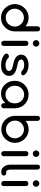

<svg xmlns="http://www.w3.org/2000/svg" viewBox="1501 -2323 827 3869"><g transform="rotate(90 1914.5 -388.5)"><path d="M515.6 -273.4Q515.6 -348.6 462.9 -402.3Q410.2 -456.1 335 -456.1Q260.7 -456.1 208 -402.3Q155.3 -348.6 155.3 -273.4Q155.3 -197.3 208 -143.6Q260.7 -89.8 335 -89.8Q410.2 -89.8 462.9 -143.6Q515.6 -197.3 515.6 -273.4ZM62.5 -273.4Q62.5 -347.7 98.6 -410.2Q134.8 -472.7 193.4 -509.8Q224.6 -529.3 260.7 -541Q297.9 -551.8 337.9 -551.8Q386.7 -551.8 430.7 -535.2Q474.6 -518.6 509.8 -490.2Q509.8 -570.3 509.8 -731.4Q509.8 -743.2 513.7 -752Q516.6 -761.7 524.4 -768.6Q531.2 -775.4 540 -779.3Q549.8 -782.2 561.5 -782.2Q572.3 -782.2 581.1 -779.3Q590.8 -775.4 597.7 -768.6Q605.5 -761.7 608.4 -752Q612.3 -743.2 612.3 -731.4Q612.3 -579.1 612.3 -273.4Q612.3 -273.4 612.3 -273.4Q612.3 -273.4 612.3 -273.4Q612.3 -273.4 612.3 -273.4Q612.3 -273.4 612.3 -273.4Q612.3 -232.4 601.6 -195.3Q590.8 -158.2 571.3 -127Q534.2 -67.4 472.7 -31.2Q411.1 4.9 337.9 4.9Q263.7 4.9 202.1 -31.2Q140.6 -67.4 104.5 -127Q85 -158.2 74.2 -195.3Q62.5 -232.4 62.5 -273.4Z M854.5 0Q832 0 817.4 -14.6Q802.7 -29.3 802.7 -50.8Q802.7 -199.2 802.7 -496.1Q802.7 -518.6 817.4 -533.2Q832 -546.9 854.5 -546.9Q877 -546.9 891.6 -533.2Q905.3 -518.6 905.3 -496.1Q905.3 -347.7 905.3 -50.8Q905.3 -29.3 891.6 -14.6Q877 0 854.5 0ZM854.5 -635.7Q827.1 -635.7 807.6 -655.3Q788.1 -674.8 788.1 -702.1Q788.1 -728.5 807.6 -748Q827.1 -767.6 854.5 -767.6Q880.9 -767.6 900.4 -748Q919.9 -728.5 919.9 -702.1Q919.9 -674.8 900.4 -655.3Q880.9 -635.7 854.5 -635.7Z M1293.9 3.9Q1223.6 3.9 1164.1 -17.6Q1104.5 -39.1 1072.3 -72.3Q1059.6 -85.9 1058.6 -102.5Q1058.6 -105.5 1059.6 -108.4Q1061.5 -128.9 1079.1 -141.6Q1098.6 -158.2 1118.2 -155.3Q1137.7 -153.3 1152.3 -137.7Q1168.9 -119.1 1206.1 -102.5Q1244.1 -85.9 1290 -85.9Q1347.7 -85.9 1377.9 -105.5Q1409.2 -124 1410.2 -154.3Q1411.1 -183.6 1381.8 -206.1Q1351.6 -227.5 1273.4 -242.2Q1172.9 -261.7 1127 -301.8Q1082 -341.8 1082 -400.4Q1082 -451.2 1112.3 -484.4Q1141.6 -517.6 1188.5 -534.2Q1236.3 -550.8 1287.1 -550.8Q1352.5 -550.8 1404.3 -530.3Q1455.1 -508.8 1485.4 -471.7Q1499 -456.1 1498 -438.5Q1497.1 -420.9 1480.5 -409.2Q1464.8 -398.4 1443.4 -402.3Q1420.9 -406.2 1406.2 -419.9Q1380.9 -444.3 1351.6 -453.1Q1323.2 -461.9 1285.2 -461.9Q1241.2 -461.9 1210 -447.3Q1179.7 -431.6 1179.7 -403.3Q1179.7 -384.8 1189.5 -370.1Q1199.2 -356.4 1226.6 -343.8Q1254.9 -333 1308.6 -322.3Q1383.8 -306.6 1427.7 -284.2Q1470.7 -260.7 1490.2 -230.5Q1508.8 -200.2 1508.8 -160.2Q1508.8 -114.3 1484.4 -77.1Q1460 -40 1412.1 -17.6Q1365.2 3.9 1293.9 3.9Z M1866.2 3.9Q1793 3.9 1734.4 -32.2Q1676.8 -69.3 1642.6 -130.9Q1609.4 -194.3 1609.4 -273.4Q1609.4 -351.6 1646.5 -415Q1682.6 -477.5 1745.1 -513.7Q1807.6 -550.8 1885.7 -550.8Q1963.9 -550.8 2025.4 -514.6Q2087.9 -477.5 2124 -415Q2161.1 -351.6 2161.1 -273.4Q2147.5 -273.4 2122.1 -273.4Q2122.1 -194.3 2087.9 -131.8Q2054.7 -69.3 1997.1 -32.2Q1938.5 3.9 1866.2 3.9ZM1885.7 -85.9Q1936.5 -85.9 1976.6 -110.4Q2016.6 -134.8 2040 -176.8Q2062.5 -219.7 2062.5 -273.4Q2062.5 -327.1 2040 -369.1Q2016.6 -412.1 1976.6 -435.5Q1936.5 -460.9 1885.7 -460.9Q1835.9 -460.9 1794.9 -436.5Q1754.9 -412.1 1730.5 -369.1Q1708 -327.1 1708 -273.4Q1708 -219.7 1731.4 -177.7Q1754.9 -134.8 1794.9 -110.4Q1835.9 -85.9 1885.7 -85.9ZM2109.4 1Q2087.9 1 2073.2 -13.7Q2058.6 -28.3 2058.6 -49.8Q2058.6 -100.6 2058.6 -203.1Q2063.5 -229.5 2078.1 -308.6Q2098.6 -299.8 2161.1 -273.4Q2161.1 -216.8 2161.1 -49.8Q2161.1 -28.3 2146.5 -13.7Q2131.8 1 2109.4 1Z M2588.9 -458Q2514.6 -458 2461.9 -404.3Q2410.2 -351.6 2410.2 -276.4Q2410.2 -201.2 2461.9 -148.4Q2514.6 -94.7 2588.9 -94.7Q2662.1 -94.7 2714.8 -148.4Q2766.6 -201.2 2766.6 -276.4Q2766.6 -351.6 2714.8 -404.3Q2662.1 -458 2588.9 -458ZM2585.9 -552.7Q2659.2 -552.7 2720.7 -516.6Q2781.2 -480.5 2817.4 -421.9Q2836.9 -389.6 2847.7 -353.5Q2858.4 -316.4 2858.4 -276.4Q2858.4 -202.1 2822.3 -140.6Q2787.1 -78.1 2729.5 -42Q2697.3 -22.5 2661.1 -11.7Q2625 -1 2585.9 -1Q2546.9 -1 2510.7 -11.7Q2474.6 -22.5 2442.4 -42Q2384.8 -78.1 2349.6 -140.6Q2314.5 -202.1 2314.5 -276.4Q2314.5 -276.4 2314.5 -276.4Q2314.5 -276.4 2314.5 -276.4Q2314.5 -276.4 2314.5 -277.3Q2314.5 -277.3 2314.5 -277.3Q2314.5 -427.7 2314.5 -730.5Q2314.5 -742.2 2317.4 -751Q2321.3 -759.8 2328.1 -766.6Q2335.9 -774.4 2344.7 -777.3Q2353.5 -781.2 2364.3 -781.2Q2376 -781.2 2385.7 -777.3Q2394.5 -774.4 2401.4 -766.6Q2408.2 -759.8 2412.1 -751Q2415 -742.2 2415 -730.5Q2415 -650.4 2415 -491.2Q2450.2 -519.5 2494.1 -536.1Q2537.1 -552.7 2585.9 -552.7Z M3077.1 0Q3054.7 0 3040 -14.6Q3025.4 -29.3 3025.4 -50.8Q3025.4 -199.2 3025.4 -496.1Q3025.4 -518.6 3040 -533.2Q3054.7 -546.9 3077.1 -546.9Q3099.6 -546.9 3114.3 -533.2Q3127.9 -518.6 3127.9 -496.1Q3127.9 -347.7 3127.9 -50.8Q3127.9 -29.3 3114.3 -14.6Q3099.6 0 3077.1 0ZM3077.1 -635.7Q3049.8 -635.7 3030.3 -655.3Q3010.7 -674.8 3010.7 -702.1Q3010.7 -728.5 3030.3 -748Q3049.8 -767.6 3077.1 -767.6Q3103.5 -767.6 3123 -748Q3142.6 -728.5 3142.6 -702.1Q3142.6 -674.8 3123 -655.3Q3103.5 -635.7 3077.1 -635.7Z M3447.3 0Q3403.3 0 3369.1 -24.4Q3335.9 -47.9 3316.4 -88.9Q3297.9 -130.9 3297.9 -184.6Q3297.9 -367.2 3297.9 -731.4Q3297.9 -752.9 3311.5 -766.6Q3325.2 -781.2 3347.7 -781.2Q3369.1 -781.2 3383.8 -766.6Q3397.5 -752.9 3397.5 -731.4Q3397.5 -548.8 3397.5 -184.6Q3397.5 -148.4 3411.1 -124Q3425.8 -99.6 3447.3 -99.6Q3456.1 -99.6 3472.7 -99.6Q3492.2 -99.6 3504.9 -85.9Q3517.6 -72.3 3517.6 -49.8Q3517.6 -28.3 3499 -13.7Q3479.5 0 3449.2 0Q3449.2 0 3447.3 0Z M3678.7 0Q3656.2 0 3641.6 -14.6Q3627 -29.3 3627 -50.8Q3627 -199.2 3627 -496.1Q3627 -518.6 3641.6 -533.2Q3656.2 -546.9 3678.7 -546.9Q3701.2 -546.9 3715.8 -533.2Q3729.5 -518.6 3729.5 -496.1Q3729.5 -347.7 3729.5 -50.8Q3729.5 -29.3 3715.8 -14.6Q3701.2 0 3678.7 0ZM3678.7 -635.7Q3651.4 -635.7 3631.8 -655.3Q3612.3 -674.8 3612.3 -702.1Q3612.3 -728.5 3631.8 -748Q3651.4 -767.6 3678.7 -767.6Q3705.1 -767.6 3724.6 -748Q3744.1 -728.5 3744.1 -702.1Q3744.1 -674.8 3724.6 -655.3Q3705.1 -635.7 3678.7 -635.7Z"/></g></svg>

Font: Abed
Style: Bold
Weight: 700
Designer: Johan Aakerlund
Version: Version 3.105